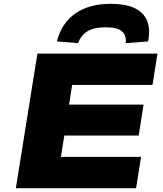

<svg xmlns="http://www.w3.org/2000/svg" viewBox="-20 -986 856 1006"><path d="M63 0 176 -705H805L779 -541H358L342 -438H732L707 -276H317L299 -164H719L693 0ZM389 -760 278 -769Q303 -866 375.5 -916Q448 -966 560 -966Q635 -966 683 -944.5Q731 -923 750 -879Q769 -835 756 -769L639 -760Q643 -800 619.5 -821.5Q596 -843 533 -843Q472 -843 438 -822Q404 -801 389 -760Z"/></svg>

Font: Nunito Sans 7pt Expanded Black
Style: Italic
Weight: 900
Width: 7
Italic angle: -9°
Designer: Vernon Adams
Foundry: Vernon Adams
Version: Version 3.101;gftools[0.9.27]